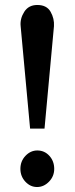

<svg xmlns="http://www.w3.org/2000/svg" viewBox="-20 -736 301 772"><path d="M101 -219 63 -631Q60 -661 77.5 -688.5Q95 -716 130 -716Q168 -716 183.5 -688.5Q199 -661 197 -631L159 -219ZM129 16Q102 16 82 -5.5Q62 -27 62 -57Q62 -88 82.5 -109.5Q103 -131 130 -131Q159 -131 178.5 -109.5Q198 -88 198 -57Q198 -27 177 -5.5Q156 16 129 16Z"/></svg>

Font: Lora SemiBold
Style: Regular
Weight: 600
Designer: Olga Karpushina, Alexei Vanyashin (Cyrillic)
Foundry: Cyreal
Version: Version 3.011; ttfautohint (v1.8.4.7-5d5b)